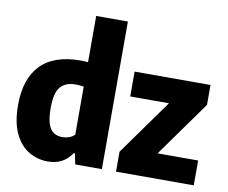

<svg xmlns="http://www.w3.org/2000/svg" viewBox="-86 -917 1227 1035"><g transform="rotate(10 527.5 -399.0)"><path d="M237.5 10Q181.5 10 133.8 -18Q86 -46 56.8 -106.2Q27.5 -166.5 27.5 -263Q27.5 -405.5 100 -481.2Q172.5 -557 321 -557Q331 -557 340.5 -556.2Q350 -555.5 359 -555V-808H532.5V0H386.5L375 -58H367.5Q348 -27 315.5 -8.5Q283 10 237.5 10ZM292.5 -133Q311 -133 328.8 -139.2Q346.5 -145.5 359 -158.5V-421Q349.5 -423 337 -424Q324.5 -425 314 -425Q259.5 -425 231.5 -392.8Q203.5 -360.5 203.5 -277.5Q203.5 -219.5 214.8 -188.2Q226 -157 246 -145Q266 -133 292.5 -133ZM610 0V-109L827 -412.5H615V-548.5H1030.5V-439.5L813.5 -136H1035.5V0Z"/></g></svg>

Font: Encode Sans Semi Condensed ExtraBold
Style: Regular
Weight: 800
Width: 4
Designer: Multiple Designers
Foundry: Impallari Type
Version: Version 3.000; ttfautohint (v1.8.3) -l 8 -r 50 -G 200 -x 14 